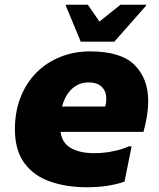

<svg xmlns="http://www.w3.org/2000/svg" viewBox="-20 -780 672 811"><path d="M347 11Q261 11 192 -13Q123 -37 83 -91Q43 -145 43 -234Q43 -309 67 -369.5Q91 -430 133.5 -473Q176 -516 234.5 -539.5Q293 -563 360 -563Q491 -563 548.5 -505.5Q606 -448 606 -354Q606 -323 600.5 -289Q595 -255 586 -223H161V-330H424Q427 -338 428 -346.5Q429 -355 429 -363Q429 -394 410 -413Q391 -432 353 -432Q327 -432 305 -420Q283 -408 267 -385.5Q251 -363 242.5 -331.5Q234 -300 234 -260V-247Q234 -185 272.5 -159Q311 -133 378 -133Q419 -133 459.5 -141.5Q500 -150 524 -162H536L506 -13Q472 -1 432 5Q392 11 347 11ZM321 -604 258 -756V-760H351L400 -689L489 -760H597V-756L463 -604Z"/></svg>

Font: Kufam ExtraBold
Style: Italic
Weight: 800
Italic angle: -11°
Designer: Artur Schmal
Foundry: Original Type
Version: Version 1.301; ttfautohint (v1.8.3)